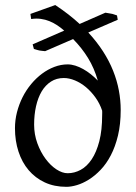

<svg xmlns="http://www.w3.org/2000/svg" viewBox="-20 -723 538 758"><path d="M383.3 -286.1Q374 -314 357.2 -337.6Q340.3 -361.3 319.6 -378.7Q298.8 -396 275.9 -405.5Q252.9 -415 231.9 -415Q203.1 -415 181.2 -400.9Q159.2 -386.7 144.5 -362.1Q129.9 -337.4 122.3 -303.7Q114.7 -270 114.7 -231Q114.7 -192.4 127.4 -157.5Q140.1 -122.6 159.7 -96.2Q179.2 -69.8 202.6 -54.4Q226.1 -39.1 247.1 -39.1Q273.9 -39.1 298.6 -52.5Q323.2 -65.9 342 -94Q360.8 -122.1 372.1 -165.5Q383.3 -209 383.3 -269Q383.3 -273.4 383.5 -277.8Q383.8 -282.2 383.3 -286.1ZM456.5 -289.1Q456.5 -232.4 445.8 -188Q435.1 -143.6 417.5 -109.9Q399.9 -76.2 377.2 -52.5Q354.5 -28.8 330.6 -13.9Q306.6 1 283.7 7.8Q260.7 14.6 242.2 14.6Q194.3 14.6 156.7 -2.9Q119.1 -20.5 93 -51.3Q66.9 -82 53 -124.5Q39.1 -167 39.1 -216.8Q39.1 -249 47.1 -280.3Q55.2 -311.5 69.3 -339.6Q83.5 -367.7 103.3 -391.4Q123 -415 146 -432.1Q168.9 -449.2 194.8 -459Q220.7 -468.8 247.1 -468.8Q261.7 -468.8 277.3 -463.9Q293 -459 308.6 -450.2Q324.2 -441.4 338.9 -429.7Q353.5 -418 366.2 -404.8Q352.1 -454.1 327.6 -493.9Q303.2 -533.7 268.6 -568.8L158.2 -521Q148.9 -522 144 -522.5Q139.2 -522.9 135.3 -523.7Q131.3 -524.4 126.7 -525.9Q122.1 -527.3 113.8 -529.8L108.9 -547.9L233.4 -602.1Q220.2 -613.8 205.8 -623.3Q191.4 -632.8 175.3 -639.4Q159.2 -646 141.4 -648.4Q123.5 -650.9 103 -647.9L100.1 -668L198.2 -703.1Q253.4 -666.5 294.4 -628.4L396 -672.9Q407.7 -670.9 413.8 -669.9Q419.9 -668.9 424.1 -668Q428.2 -667 431.9 -665.5Q435.5 -664.1 441.9 -662.1L444.8 -645L328.6 -594.7Q362.3 -558.1 386.7 -520.3Q411.1 -482.4 426.5 -443.8Q441.9 -405.3 449.2 -366.2Q456.5 -327.1 456.5 -289.1Z"/></svg>

Font: Noto Serif Devanagari
Style: Regular
Weight: 400
Designer: Monotype Design Team
Foundry: Monotype Imaging Inc.
Version: Version 1.01